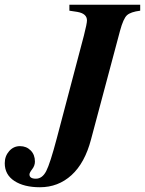

<svg xmlns="http://www.w3.org/2000/svg" viewBox="-66 -689 610 808"><path d="M524 -669V-644Q484 -639 468.5 -625Q453 -611 439 -559L317 -102Q291 -3 235 48Q179 99 102 99Q35 99 -5.5 72.5Q-46 46 -46 -2Q-46 -32 -27.5 -53Q-9 -74 18 -74Q45 -74 63 -56Q81 -38 81 -9Q81 8 69.5 23Q58 38 58 45Q58 63 85 63Q112 63 128.5 31Q145 -1 173 -107L287 -539Q300 -590 300 -603Q300 -632 259 -639L226 -644V-669Z"/></svg>

Font: STIX MathJax Main
Style: Bold Italic
Weight: 700
Italic angle: -16.33°
Designer: MicroPress Inc., with final additions and corrections provided by Coen Hoffman, Elsevier (retired)
Version: Version 1.1.1